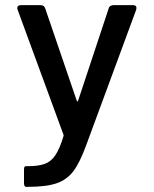

<svg xmlns="http://www.w3.org/2000/svg" viewBox="-20 -721 598 744"><path d="M73 -12V-63Q73 -77 79 -77H86Q129 -77 153.5 -86Q178 -95 194.5 -119.5Q211 -144 226 -193Q227 -195 226 -199L48 -684Q47 -686 47 -690Q47 -701 61 -701H137Q151 -701 155 -689L277 -332Q278 -328 280 -328Q282 -328 283 -332L401 -688Q402 -694 407.5 -697.5Q413 -701 419 -701H495Q504 -701 507 -696.5Q510 -692 508 -684L315 -161Q290 -92 265 -58.5Q240 -25 200 -11Q160 3 88 3H80Q77 3 75 -1Q73 -5 73 -12Z"/></svg>

Font: Barlow_Medium_SS
Style: Regular
Weight: 500
Designer: Jeremy Tribby
Foundry: Jeremy Tribby
Version: Version 1.101 August 23, 2024